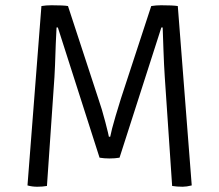

<svg xmlns="http://www.w3.org/2000/svg" viewBox="-20 -706 834 730"><path d="M122 4Q102 4 84.5 -1L137.5 -683Q154.5 -686 176 -686Q222.5 -686 238.5 -683L353.5 -332Q367.5 -292 380.5 -241.8Q393.5 -191.5 394 -186H399Q403.5 -210.5 419.5 -264.8Q435.5 -319 440 -332L555 -683Q573.5 -686 592.5 -686Q637.5 -686 656 -683L709 -1Q689 4 674.5 4Q652.5 4 634.5 1L606.5 -413Q603.5 -458 601.5 -515.8Q599.5 -573.5 598.5 -601.5H593.5L434.5 -106.5Q417.5 -103.5 396 -103.5Q375.5 -103.5 358.5 -106.5L200 -601.5H195Q193.5 -573.5 192 -538Q189 -441.5 187 -413L158.5 1Q141.5 4 122 4Z"/></svg>

Font: Signika-CLs Light
Style: CLs-Regular
Weight: 300
Version: Version 2.003;gftools[0.9.32]